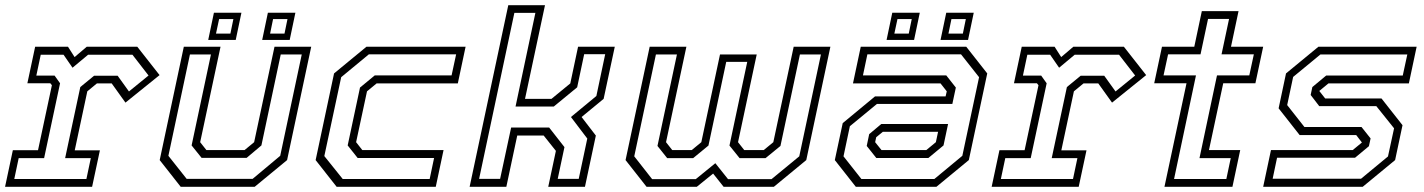

<svg xmlns="http://www.w3.org/2000/svg" viewBox="-22 -720 5488 740"><path d="M-2.5 0 27.5 -141H124.5L178 -391.5L172 -399H83.5L113.5 -540H240L265.5 -500L312.5 -540H507L593 -430.5L461.5 -324.5L408.5 -398.5H351.5L314.5 -368L266 -140.5H363L333 0ZM33 -30H311L328 -110.5H229L287.5 -384.5L340.5 -428H431.5L475 -367.5L550.5 -429L488.5 -509H317.5L257.5 -459L223 -509H135L118 -428.5H188.5L209.5 -399L148 -110.5H50Z M674.5 0 593.5 -103 686.5 -540H828L749.5 -172L773.5 -141.5H920.5L957.5 -172L1036 -540H1177.5L1084.5 -103L959.5 0ZM697.5 -30.5H951.5L1058 -119.5L1141 -510H1060L985.5 -159.5L928.5 -111.5H755L716.5 -159.5L791 -510H710L627 -119.5ZM988.5 -566 1010.5 -671H1116.5L1094.5 -566ZM780.5 -566 802.5 -671H908.5L886.5 -566ZM810.5 -590.5H866L877.5 -646.5H822.5ZM1019 -590.5H1074.5L1086 -646.5H1030.5Z M1275.5 0 1194.5 -103 1265.5 -437 1390.5 -540H1772.5L1742.5 -398.5H1429.5L1392.5 -368L1350.5 -172L1374.5 -141.5H1687.5L1657.5 0ZM1299 -30H1634L1651 -111H1356.5L1318 -159.5L1365.5 -382.5L1422.5 -429.5H1718.5L1736 -510.5H1399.5L1293 -422.5L1228 -118.5Z M1788 0 1937 -700H2078.5L2001.5 -339H2103.5L2176 -398.5L2206 -540H2347.5L2304.5 -339L2219.5 -269L2274.5 -197.5L2232.5 0H2091L2120.5 -138.5L2073.5 -197.5H1971.5L1929.5 0ZM1824.5 -30.5H1905.5L1948 -228.5H2094.5L2153.5 -153L2127.5 -30.5H2208.5L2241.5 -186L2178.5 -269L2276.5 -350L2310.5 -511H2229.5L2202.5 -383.5L2112.5 -309.5H1965L2041.5 -670.5H1960.5Z M2482 -540H2623.5L2545 -172L2569 -141.5H2644L2681 -172L2753 -510H2894.5L2822.5 -172L2846.5 -141.5H2921.5L2958.5 -172L3037 -540H3178.5L3085.5 -103L2960.5 0H2767L2726.5 -51L2663.5 0H2470L2389 -103ZM2506 -510 2422.5 -117.5 2491.5 -29.5H2659.5L2735 -91L2784 -29.5H2951.5L3058.5 -117.5L3142 -510H3061L2986 -157.5L2928.5 -110.5H2828.5L2789.5 -159L2858 -481.5H2777L2708.5 -159L2649.5 -110.5H2549.5L2512 -157.5L2587 -510Z M3276.5 0 3195.5 -103 3226 -245.5 3350.5 -348.5H3622.5L3627 -368L3603 -398.5H3265.5L3295.5 -540H3702L3783 -437L3712 -103L3587 0ZM3355.5 -111 3318.5 -157.5 3328 -203 3374.5 -242H3632L3614.5 -159.5L3556 -111ZM3298 -30H3579L3687 -119.5L3751.5 -422.5L3682 -510.5H3321L3304 -429.5H3625L3662 -382.5L3648.5 -319.5H3358L3253.5 -233.5L3229 -117.5ZM3375.5 -141.5H3548L3585 -172L3593.5 -212H3380.5L3355 -191L3351 -172ZM3603 -566 3625 -671H3731L3709 -566ZM3395 -566 3417 -671H3523L3501 -566ZM3425 -590.5H3480.5L3492 -646.5H3437ZM3633.5 -590.5H3689L3700.5 -646.5H3645Z M3800 0 3830 -141H3927L3980.5 -391.5L3974.5 -399H3886L3916 -540H4042.5L4068 -500L4115 -540H4309.5L4395.5 -430.5L4264 -324.5L4211 -398.5H4154L4117 -368L4068.5 -140.5H4165.5L4135.5 0ZM3835.5 -30H4113.5L4130.5 -110.5H4031.5L4090 -384.5L4143 -428H4234L4277.5 -367.5L4353 -429L4291 -509H4120L4060 -459L4025.5 -509H3937.5L3920.5 -428.5H3991L4012 -399L3950.5 -110.5H3852.5Z M4466 0 4551 -399H4426.5L4456.5 -540H4581L4610 -677H4751.5L4722.5 -540H4846.5L4816.5 -399H4692.5L4637.5 -141.5H4758L4728 0ZM4503 -30H4704.5L4721.5 -110.5H4601L4668.5 -429.5H4793L4810.5 -510.5H4686L4715 -647H4634L4605 -510.5H4480L4462.5 -429.5H4587.5Z M4846.5 0 4876.5 -141.5H5191.5L5228.5 -172L5228 -169.5L5205 -199.5H4987L4906 -302.5L4934.5 -437L5059.5 -540H5438L5408 -398.5H5098L5061 -368L5061.5 -371L5085.5 -340.5H5302.5L5383.5 -237.5L5355 -103L5230 0ZM4883 -31H5223.5L5327.5 -117L5351 -225.5L5282.5 -311H5062.5L5029.5 -354L5036 -384.5L5089.5 -429H5384.5L5402 -510H5067L4962 -423.5L4939 -315L5005.5 -230.5H5225.5L5260.5 -186.5L5254 -156.5L5200.5 -112H4900Z"/></svg>

Font: Tourney Light
Style: Italic
Weight: 300
Italic angle: -12°
Version: Version 1.015